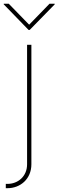

<svg xmlns="http://www.w3.org/2000/svg" viewBox="-42 -780 307 1004"><path d="M99.6 -545.9V79.1C99.6 143.1 51.3 181.6 -2.9 181.6H-11.7V204.1H-2.9C64 204.1 122.1 156.2 122.1 79.1V-545.9ZM3.9 -760.3H-22.5V-757.3L107.4 -623.5H113.3L244.1 -757.3V-760.3H216.8L110.4 -650.9Z"/></svg>

Font: Raveo Thin
Style: Regular
Weight: 100
Designer: Jakub Foglar, Rasmus Andersson (Inter)
Foundry: Jakubfoglar.com
Version: Version 1.100;Glyphs 3.2.3 (3260)